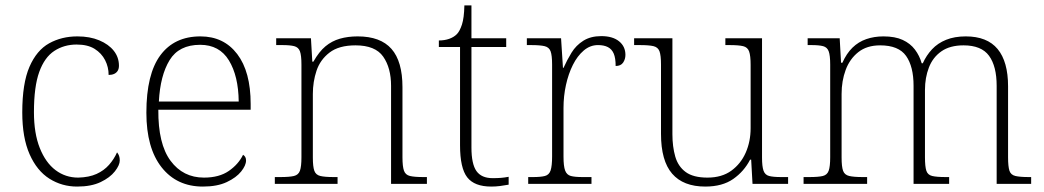

<svg xmlns="http://www.w3.org/2000/svg" viewBox="-20 -677 3845 707"><path d="M264 10Q208 10 162 -19Q116 -48 89 -109Q62 -170 62 -263Q62 -370 88.5 -431Q115 -492 161 -517.5Q207 -543 265 -543Q311 -543 345.5 -528.5Q380 -514 399 -490Q418 -466 418 -435Q418 -424 413.5 -416.5Q409 -409 400.5 -405Q392 -401 380 -401Q380 -430 367 -455.5Q354 -481 328.5 -497Q303 -513 262 -513Q216 -513 180 -489.5Q144 -466 124.5 -412Q105 -358 105 -264Q105 -186 126.5 -132Q148 -78 184.5 -50.5Q221 -23 268 -23Q308 -24 335.5 -36.5Q363 -49 381.5 -70Q400 -91 411 -116Q416 -110 418.5 -103Q421 -96 421 -86Q421 -69 403 -46Q385 -23 350.5 -6.5Q316 10 264 10Z M727 10Q631 10 575 -61Q519 -132 519 -262Q519 -404 570.5 -473.5Q622 -543 718 -543Q804 -543 853.5 -478Q903 -413 903 -294V-273H563Q562 -147 608 -85Q654 -23 731 -23Q787 -23 822.5 -47.5Q858 -72 875 -107Q880 -104 883 -99Q886 -94 886 -86Q886 -68 868 -45.5Q850 -23 815 -6.5Q780 10 727 10ZM859 -303Q858 -397 823 -454.5Q788 -512 717 -512Q639 -512 604.5 -455.5Q570 -399 565 -303Z M992 0V-25H1012Q1046 -25 1062.5 -29Q1079 -33 1084.5 -48.5Q1090 -64 1090 -98V-439Q1090 -473 1084.5 -488Q1079 -503 1063.5 -507Q1048 -511 1020 -511H997V-536H1125L1130 -450H1134Q1155 -487 1178.5 -506.5Q1202 -526 1231.5 -534.5Q1261 -543 1297 -543Q1381 -543 1421.5 -497Q1462 -451 1462 -356V-98Q1462 -64 1467.5 -48.5Q1473 -33 1489.5 -29Q1506 -25 1539 -25H1552V0H1420V-361Q1420 -427 1391 -468.5Q1362 -510 1289 -510Q1228 -510 1193.5 -483.5Q1159 -457 1145.5 -416.5Q1132 -376 1132 -331V-97Q1132 -63 1137.5 -48Q1143 -33 1159.5 -29Q1176 -25 1209 -25H1223V0Z M1789 10Q1727 10 1700.5 -24Q1674 -58 1674 -142V-504H1596V-528Q1617 -528 1634 -534Q1651 -540 1662 -551Q1673 -562 1681 -586.5Q1689 -611 1690 -657H1716V-536H1844V-504H1716V-134Q1716 -73 1734.5 -47Q1753 -21 1794 -21Q1811 -21 1824 -22Q1837 -23 1853 -26V3Q1837 6 1821 8Q1805 10 1789 10Z M1925 0V-25H1943Q1971 -25 1986.5 -29Q2002 -33 2007.5 -49.5Q2013 -66 2013 -101V-439Q2013 -473 2007.5 -488Q2002 -503 1985.5 -507Q1969 -511 1935 -511H1920V-536H2046L2053 -427H2055Q2068 -456 2084.5 -483Q2101 -510 2128 -527Q2155 -544 2194 -544Q2236 -544 2259.5 -525Q2283 -506 2283 -475Q2283 -459 2274.5 -446.5Q2266 -434 2247 -434Q2247 -463 2240 -479.5Q2233 -496 2218.5 -503.5Q2204 -511 2182 -511Q2153 -511 2129.5 -491Q2106 -471 2089.5 -438Q2073 -405 2064 -364Q2055 -323 2055 -280V-100Q2055 -65 2061 -49Q2067 -33 2082 -29Q2097 -25 2125 -25H2158V0Z M2577 10Q2496 10 2455 -37.5Q2414 -85 2414 -184V-439Q2414 -473 2408.5 -488Q2403 -503 2386.5 -507Q2370 -511 2336 -511H2315V-536H2456V-183Q2456 -137 2466.5 -100.5Q2477 -64 2505 -43.5Q2533 -23 2585 -23Q2638 -23 2673 -48.5Q2708 -74 2726 -115Q2744 -156 2744 -205V-438Q2744 -472 2738.5 -487.5Q2733 -503 2716.5 -507Q2700 -511 2666 -511H2651V-536H2786V-97Q2786 -64 2791.5 -48.5Q2797 -33 2812 -29Q2827 -25 2856 -25H2882V0H2751L2746 -89H2742Q2720 -46 2680 -18Q2640 10 2577 10Z M2939 0V-25H2960Q2994 -25 3010 -29Q3026 -33 3031.5 -48.5Q3037 -64 3037 -98V-439Q3037 -473 3031.5 -488Q3026 -503 3011 -507Q2996 -511 2968 -511H2954V-536H3072L3077 -446H3082Q3097 -480 3119 -501.5Q3141 -523 3170 -533Q3199 -543 3233 -543Q3276 -543 3304 -530Q3332 -517 3349 -494.5Q3366 -472 3374 -444H3378Q3391 -473 3412 -495.5Q3433 -518 3464 -530.5Q3495 -543 3536 -543Q3615 -543 3653.5 -496.5Q3692 -450 3692 -359V-98Q3692 -64 3697 -48.5Q3702 -33 3719 -29Q3736 -25 3769 -25H3777V0H3650V-361Q3650 -433 3622 -471.5Q3594 -510 3528 -510Q3478 -510 3446.5 -488Q3415 -466 3400.5 -428.5Q3386 -391 3386 -346V-98Q3386 -64 3391 -48.5Q3396 -33 3412.5 -29Q3429 -25 3463 -25H3475V0H3344V-361Q3344 -432 3316.5 -471Q3289 -510 3221 -510Q3172 -510 3140.5 -485Q3109 -460 3094 -419.5Q3079 -379 3079 -331V-97Q3079 -63 3084.5 -48Q3090 -33 3107 -29Q3124 -25 3157 -25H3173V0Z"/></svg>

Font: Noto Serif Thai ExtraLight
Style: Regular
Weight: 250
Version: Version 2.001